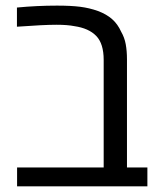

<svg xmlns="http://www.w3.org/2000/svg" viewBox="-20 -660 563 680"><path d="M40.5 0V-66.9H347.2V-447.8Q347.2 -505.4 320.8 -532.7Q294.4 -560.1 243.2 -567.4Q218.8 -572.3 179.7 -572.3Q156.7 -572.3 122.6 -570.6Q88.4 -568.8 40 -565.4V-633.3Q110.4 -640.1 182.1 -640.1Q231 -640.1 263.9 -636Q296.9 -631.8 326.7 -621.1Q356.9 -609.9 377 -592.3Q397 -574.7 409.2 -547.4Q420.9 -527.3 425.3 -503.4Q429.7 -479.5 429.7 -449.7V-66.9H502V0Z"/></svg>

Font: Open Sans
Style: Regular
Weight: 400
Designer: Monotype Design Team
Foundry: Monotype Imaging Inc.
Version: Version 3.000; ttfautohint (v1.8.4)